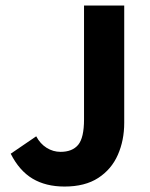

<svg xmlns="http://www.w3.org/2000/svg" viewBox="-20 -672 549 704"><path d="M216.5 12Q148 12 99.3 -17Q50.7 -46.1 19.3 -108.4L112.8 -172.2Q127.3 -144.8 151 -130Q174.7 -115.2 202 -115.2Q245.2 -115.2 266.7 -141Q288.1 -166.9 288.1 -234V-651.8H435.5V-221.8Q435.5 -157.4 412.1 -104.3Q388.8 -51.2 340.3 -19.6Q291.8 12 216.5 12Z"/></svg>

Font: Source Sans Variable
Style: Regular
Weight: 200
Designer: Paul D. Hunt
Foundry: Adobe Systems Incorporated
Version: Version 3.006;hotconv 1.0.111;makeotfexe 2.5.65597